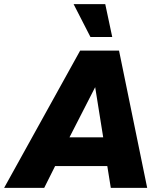

<svg xmlns="http://www.w3.org/2000/svg" viewBox="-55 -914 785 934"><path d="M-35 0 335 -668H524L661 0H484L467 -106H213L160 0ZM283 -246H447L408 -490ZM385 -734 303 -894H457L491 -734Z"/></svg>

Font: Gantari ExtraBold
Style: Italic
Weight: 800
Italic angle: -10°
Designer: Anugrah Pasau
Foundry: Lafontype
Version: Version 1.000